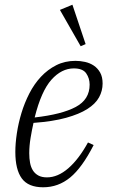

<svg xmlns="http://www.w3.org/2000/svg" viewBox="-20 -782 477 814"><path d="M163 12Q100 12 72.5 -25.5Q45 -63 45 -138Q45 -174 51.5 -217Q58 -260 71 -303Q84 -346 104.5 -386Q125 -426 153.5 -456.5Q182 -487 218.5 -505.5Q255 -524 300 -524Q320 -524 340.5 -519.5Q361 -515 377.5 -504Q394 -493 404.5 -474.5Q415 -456 415 -428Q415 -397 400 -369.5Q385 -342 350.5 -320Q316 -298 260 -282.5Q204 -267 122 -261Q115 -230 109.5 -196.5Q104 -163 104 -132Q104 -110 107.5 -91.5Q111 -73 119.5 -59.5Q128 -46 142.5 -38Q157 -30 179 -30Q225 -30 269.5 -68.5Q314 -107 353 -178L377 -167Q328 -71 277.5 -29.5Q227 12 163 12ZM127 -284Q242 -297 301 -328.5Q360 -360 360 -423Q360 -450 345.5 -471Q331 -492 293 -492Q241 -492 198 -444Q155 -396 127 -284ZM234 -740 287 -762 343 -595 322 -586Z"/></svg>

Font: IBM Plex Serif Light
Style: Italic
Weight: 300
Italic angle: -14°
Designer: Mike Abbink, Paul van der Laan, Pieter van Rosmalen
Foundry: Bold Monday
Version: Version 3.001